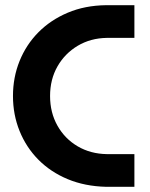

<svg xmlns="http://www.w3.org/2000/svg" viewBox="-20 -720 578 740"><path d="M389 0Q307 -2 241 -29.5Q175 -57 128 -104.5Q81 -152 55.5 -215Q30 -278 30 -350Q30 -422 55.5 -485Q81 -548 128 -595.5Q175 -643 241 -671Q307 -699 389 -700H498V-574H392Q329 -573 279.5 -543.5Q230 -514 201.5 -464Q173 -414 173 -350Q173 -286 201.5 -235.5Q230 -185 279.5 -156Q329 -127 392 -126H498V0Z"/></svg>

Font: MuseoModerno SemiBold
Style: Regular
Weight: 600
Designer: Pablo Cosgaya, Héctor Gatti, Marcela Romero, and the Authors of The MuseoModerno Project.
Foundry: Omnibus-Type Team
Version: Version 1.001